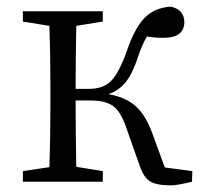

<svg xmlns="http://www.w3.org/2000/svg" viewBox="-20 -548 618 579"><path d="M496 11Q452 11 432.5 -1Q413 -13 401 -49L359 -168Q343 -213 320 -229Q297 -245 252 -245H208Q208 -155 210 -45L290 -32V0H49V-32L129 -44Q132 -127 132 -228V-286Q132 -388 129 -470L49 -483V-514H290V-483L210 -470Q208 -360 208 -280H248Q289 -280 312 -301Q337 -324 361 -390Q385 -462 415.5 -493.5Q446 -525 495 -528Q536 -519 536 -480Q534 -434 474 -434Q444 -434 423 -438Q407 -410 396 -376Q380 -327 359.5 -301Q339 -275 307 -264Q359 -255 389 -228Q419 -201 439 -147L477 -43L560 -32L559 0Q514 11 496 11Z"/></svg>

Font: Cactus Classical Serif
Style: Regular
Weight: 400
Designer: Henry Chan (via Glyphwiki)、田海東、宇文滿月
Foundry: Moonlit Owen
Version: Version 1.000